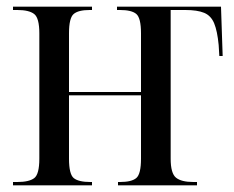

<svg xmlns="http://www.w3.org/2000/svg" viewBox="-20 -556 703 576"><path d="M19 0V-10H32Q67 -10 82.5 -21.5Q98 -33 98 -80V-456Q98 -502 82.5 -514Q67 -526 32 -526H19V-536H256V-526H249Q215 -526 201 -514Q187 -502 187 -456V-280H403V-456Q403 -502 389 -514Q375 -526 340 -526H331V-536H643L648 -388H638L636 -421Q632 -463 622.5 -486Q613 -509 592.5 -517.5Q572 -526 536 -526H492V-80Q492 -36 508 -23Q524 -10 560 -10H571V0H334V-10H340Q375 -10 389 -22Q403 -34 403 -80V-270H187V-80Q187 -33 201.5 -21.5Q216 -10 251 -10H256V0Z"/></svg>

Font: Noto Serif Display Condensed
Style: Regular
Weight: 400
Width: 3
Designer: Monotype Design Team
Foundry: Monotype Imaging Inc.
Version: Version 2.009